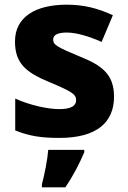

<svg xmlns="http://www.w3.org/2000/svg" viewBox="-20 -579 546 820"><path d="M467 -166C467 -263 414 -300 320 -338C226 -377 207 -387 207 -410C207 -430 227 -440 265 -440C306 -440 360 -424 414 -400L462 -514C395 -545 335 -559 265 -559C131 -559 44 -506 44 -402C44 -310 89 -271 187 -230C287 -188 305 -177 305 -151C305 -127 284 -113 233 -113C185 -113 109 -129 45 -158V-22C104 2 156 10 234 10C394 10 467 -57 467 -166ZM340 71V61H186C183 102 170 167 159 208V221H259C295 168 319 120 340 71Z"/></svg>

Font: Noto Sans Ethiopic ExtraBold
Style: Regular
Weight: 800
Designer: Monotype Design Team
Foundry: Monotype Imaging Inc.
Version: Version 2.102